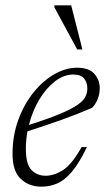

<svg xmlns="http://www.w3.org/2000/svg" viewBox="-20 -690 397 720"><path d="M306 -138.5Q277 -78.5 250 -46.5Q223 -14.5 195 -2.2Q167 10 135 10Q89 10 58 -19Q27 -48 27 -112.5Q27 -182 48.8 -241Q70.5 -300 106 -343.8Q141.5 -387.5 184 -411.8Q226.5 -436 269 -436Q314 -436 334 -413Q354 -390 354 -360Q354 -317 326 -286Q274.5 -263.5 212.5 -241.2Q150.5 -219 83 -197.5Q77 -164.5 77 -132Q77 -74.5 97.8 -52.8Q118.5 -31 151.5 -31Q182.5 -31 215.8 -51.8Q249 -72.5 286 -138.5ZM255 -410.5Q219.5 -410.5 186.2 -385Q153 -359.5 127.2 -316.5Q101.5 -273.5 88.5 -221.5Q162.5 -245 206.2 -263.5Q250 -282 271.8 -297.5Q293.5 -313 300.5 -327.8Q307.5 -342.5 307.5 -358Q307.5 -380 295.8 -395.2Q284 -410.5 255 -410.5ZM289 -504.5H269.5L184 -662.5V-670H247Z"/></svg>

Font: Newsreader Text Light
Style: Italic
Weight: 300
Italic angle: -17°
Designer: Hugues Gentile
Foundry: Production Type
Version: Version 1.001